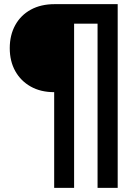

<svg xmlns="http://www.w3.org/2000/svg" viewBox="-20 -725 676 925"><path d="M241 180V-281Q176 -281 128 -308Q80 -335 53.5 -382.5Q27 -430 27 -493Q27 -556 53.5 -604Q80 -652 128.5 -678.5Q177 -705 243 -705H547V180H450V-611H337V180Z"/></svg>

Font: Nunito Sans 9pt
Style: Bold
Weight: 700
Version: Version 3.101;gftools[0.9.27]